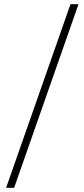

<svg xmlns="http://www.w3.org/2000/svg" viewBox="-20 -730 397 910"><path d="M9 160 314 -710H352L47 160Z"/></svg>

Font: hySource Sans Pro Light
Style: Regular
Weight: 300
Designer: Paul D. Hunt
Foundry: Adobe Systems Incorporated
Version: Version 2.021;PS 2.000;hotconv 1.0.86;makeotf.lib2.5.63406